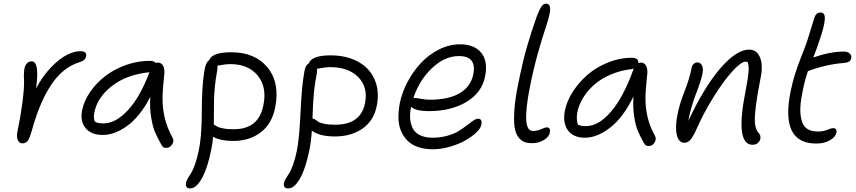

<svg xmlns="http://www.w3.org/2000/svg" viewBox="-20 -780 4731 1061"><path d="M102.1 12.2Q86.9 12.2 78.9 -5.4Q70.8 -22.9 75.2 -46.9Q93.3 -133.3 104 -214.8Q114.7 -296.4 112.8 -339.8Q110.4 -374.5 115.2 -401.9Q119.1 -419.9 129.4 -430.4Q139.6 -440.9 154.8 -440.9Q200.2 -440.9 179.2 -291Q214.8 -358.9 261.5 -407.2Q308.1 -455.6 348.9 -476.3Q389.6 -497.1 422.9 -497.1Q443.8 -497.1 451.2 -489.5Q458.5 -481.9 456.1 -469.2Q451.2 -445.3 420.9 -437Q328.1 -408.2 264.4 -313.7Q200.7 -219.2 157.2 -63Q145 -18.6 134 -3.2Q123 12.2 102.1 12.2Z M547.9 -34.2Q482.9 -34.2 452.4 -72.8Q421.9 -111.3 433.6 -169.9Q443.8 -222.2 478 -271.7Q512.2 -321.3 561.5 -359.4Q610.8 -397.5 675.8 -420.7Q740.7 -443.8 807.6 -443.8Q830.6 -443.8 840.8 -432.1Q846.7 -434.1 852.5 -434.1Q872.1 -434.1 881.6 -416Q891.1 -397.9 887.7 -368.2Q878.4 -287.6 878.2 -234.6Q877.9 -181.6 890.6 -127.9Q903.3 -74.2 932.6 -21Q943.8 -2.4 931.9 17.3Q919.9 37.1 897.5 37.1Q886.2 37.1 880.9 32.5Q875.5 27.8 869.6 16.1Q847.7 -23.9 835.9 -51.5Q824.2 -79.1 815.4 -130.6Q806.6 -182.1 810.5 -245.1Q782.7 -189.9 748.8 -148.2Q714.8 -106.4 680.4 -82.3Q646 -58.1 612.8 -46.1Q579.6 -34.2 547.9 -34.2ZM501.5 -159.2Q495.6 -129.9 503.4 -108.9Q517.1 -98.1 550.8 -98.1Q619.6 -98.1 687.3 -171.4Q754.9 -244.6 805.7 -380.9Q679.2 -367.7 598.6 -304.9Q518.1 -242.2 501.5 -159.2Z M1268.6 -1Q1199.7 -1 1157.7 -23.9Q1154.8 9.8 1147.5 45.9Q1127 148.9 1095.7 205.1Q1064.5 261.2 1030.8 261.2Q1002 261.2 1008.3 228Q1010.3 217.8 1018.6 204.1Q1026.9 190.4 1036.4 175.8Q1045.9 161.1 1057.9 127.7Q1069.8 94.2 1078.6 49.8Q1088.4 2.4 1092 -59.3Q1095.7 -121.1 1095.2 -171.9Q1094.7 -222.7 1098.6 -287.4Q1102.5 -352.1 1112.3 -403.8Q1119.6 -438 1136.7 -448.2Q1152.3 -491.2 1258.3 -491.2Q1390.1 -491.2 1459 -406.2Q1527.8 -321.3 1500.5 -186Q1482.9 -95.7 1420.4 -48.3Q1357.9 -1 1268.6 -1ZM1178.7 -380.9Q1171.4 -343.3 1167.5 -301.5Q1163.6 -259.8 1162.8 -232.7Q1162.1 -205.6 1162.1 -158.7Q1162.1 -111.8 1161.6 -91.8L1168 -87.9Q1173.8 -84 1176.3 -82.8Q1178.7 -81.5 1186 -78.1Q1193.4 -74.7 1200.4 -73.2Q1207.5 -71.8 1218.3 -69.6Q1229 -67.4 1242.7 -66.7Q1256.3 -65.9 1272.5 -65.9Q1410.6 -65.9 1435.5 -199.2Q1456.1 -299.3 1404.1 -362.5Q1352.1 -425.8 1252.4 -425.8Q1226.6 -425.8 1181.6 -417Q1183.1 -401.4 1178.7 -380.9Z M1830.1 -25.9Q1747.1 -25.9 1703.1 -58.1Q1700.2 -5.4 1690.4 45.9Q1669.9 148.9 1638.4 205.1Q1606.9 261.2 1573.2 261.2Q1543.5 261.2 1549.3 231Q1551.3 220.7 1559.8 206.5Q1568.4 192.4 1578.1 177.2Q1587.9 162.1 1600.1 128.2Q1612.3 94.2 1621.1 49.8Q1634.3 -16.6 1641.1 -165Q1647.9 -313.5 1663.1 -390.1Q1668.9 -421.4 1687 -430.2Q1692.4 -449.7 1721.9 -461.9Q1751.5 -474.1 1806.2 -474.1Q1895 -474.1 1959 -439Q2022.9 -403.8 2050.5 -339.8Q2078.1 -275.9 2062 -194.8Q2045.4 -112.3 1982.9 -69.1Q1920.4 -25.9 1830.1 -25.9ZM1729 -363.8Q1725.1 -345.7 1722.2 -327.9Q1719.2 -310.1 1717.3 -290.3Q1715.3 -270.5 1713.9 -257.6Q1712.4 -244.6 1711.2 -221.9Q1710 -199.2 1709.5 -190.9Q1709 -182.6 1708 -156.2Q1707 -129.9 1707 -125Q1713.9 -124.5 1721.9 -119.1Q1730 -113.8 1738.5 -107.4Q1747.1 -101.1 1771.5 -95.9Q1795.9 -90.8 1832 -90.8Q1973.6 -90.8 1997.1 -210Q2014.6 -297.9 1960 -353.5Q1905.3 -409.2 1803.2 -409.2Q1781.2 -409.2 1731.4 -399.9Q1733.4 -382.3 1729 -363.8Z M2371.6 44.9Q2325.7 44.9 2290 32.5Q2254.4 20 2231.7 -2.7Q2209 -25.4 2195.8 -57.1Q2182.6 -88.9 2181.9 -126.7Q2181.2 -164.6 2189 -208Q2200.7 -267.6 2231.2 -325.7Q2261.7 -383.8 2304.7 -430.4Q2347.7 -477.1 2405 -506.1Q2462.4 -535.2 2522 -535.2Q2601.1 -535.2 2639.4 -488.3Q2677.7 -441.4 2660.6 -357.9Q2643.1 -268.1 2558.1 -217Q2473.1 -166 2350.6 -166Q2275.9 -166 2252 -189.9Q2243.7 -154.8 2246.6 -123.5Q2249.5 -92.3 2261.7 -69.1Q2273.9 -45.9 2301.8 -32.5Q2329.6 -19 2370.6 -19Q2414.1 -19 2451.9 -29.8Q2489.7 -40.5 2514.6 -55.9Q2539.6 -71.3 2559.3 -86.9Q2579.1 -102.5 2595 -113.3Q2610.8 -124 2621.6 -124Q2647 -124 2639.6 -88.9Q2635.3 -69.3 2610.4 -46.1Q2585.4 -22.9 2549.1 -2.7Q2512.7 17.6 2464.6 31.2Q2416.5 44.9 2371.6 44.9ZM2272 -238.8Q2278.8 -238.8 2305.7 -233.9Q2332.5 -229 2356 -229Q2460 -229 2521 -265.4Q2582 -301.8 2595.7 -370.1Q2615.2 -470.2 2515.6 -470.2Q2437 -470.2 2366.7 -403.1Q2296.4 -335.9 2264.6 -238.8Z M2922.9 11.2Q2897 11.2 2878.7 4.9Q2860.4 -1.5 2844.7 -22Q2829.1 -42.5 2823.7 -77.6Q2818.4 -112.8 2822.5 -173.3Q2826.7 -233.9 2843.8 -316.9Q2867.7 -436.5 2890.9 -517.8Q2914.1 -599.1 2946.8 -690.9Q2961.9 -729.5 2972.9 -744.6Q2983.9 -759.8 2997.6 -759.8Q3028.8 -759.8 3016.6 -701.2Q3011.7 -675.3 2994.6 -624.8Q2977.5 -574.2 2953.4 -489.3Q2929.2 -404.3 2907.7 -296.9Q2860.4 -56.2 2923.8 -56.2Q2948.7 -56.2 2970.7 -66.2Q2992.7 -76.2 3001 -76.2Q3023.4 -76.2 3018.6 -46.9Q3014.2 -23.9 2985.4 -6.3Q2956.5 11.2 2922.9 11.2Z M3212.4 -19Q3147.5 -19 3117.9 -60.5Q3088.4 -102.1 3101.6 -168Q3112.3 -222.2 3146.5 -274.9Q3180.7 -327.6 3229.2 -368.9Q3277.8 -410.2 3341.8 -435.5Q3405.8 -460.9 3470.7 -460.9Q3489.7 -460.9 3499.8 -452.9Q3509.8 -444.8 3506.8 -431.2Q3514.2 -434.1 3521.5 -434.1Q3541 -434.1 3550.5 -416Q3560.1 -397.9 3556.6 -368.2Q3547.4 -289.1 3546.9 -237.8Q3546.4 -186.5 3558.3 -134.3Q3570.3 -82 3598.6 -30.8Q3609.4 -12.7 3597.4 7.1Q3585.4 26.9 3564.5 26.9Q3553.2 26.9 3547.4 22Q3541.5 17.1 3535.6 5.9Q3515.1 -31.2 3503.7 -59.1Q3492.2 -86.9 3484.4 -136.5Q3476.6 -186 3480.5 -247.1Q3424.8 -131.3 3352.5 -75.2Q3280.3 -19 3212.4 -19ZM3170.4 -160.2Q3163.6 -124 3172.9 -91.8Q3187.5 -83 3217.8 -83Q3288.6 -83 3357.4 -164.1Q3426.3 -245.1 3480.5 -397Q3481 -397.5 3481.4 -398.9Q3481.9 -400.4 3482.4 -400.9Q3474.6 -398.9 3469.7 -397.9Q3409.2 -391.1 3356.4 -368.7Q3303.7 -346.2 3266.1 -314Q3228.5 -281.7 3203.9 -242.2Q3179.2 -202.6 3170.4 -160.2Z M4138.7 20Q4041 20 4099.6 -274.9Q4114.3 -350.1 4116.7 -385.5Q4119.1 -420.9 4110.4 -438Q4107.4 -439 4099.6 -439Q4075.7 -439 4028.6 -387.7Q3981.4 -336.4 3926.3 -249Q3871.1 -161.6 3829.6 -67.9Q3810.5 -25.4 3795.9 -8.3Q3781.2 8.8 3762.7 8.8Q3729.5 8.8 3719.7 -36.1Q3710 -81.1 3724.6 -150.9Q3735.8 -207.5 3762.5 -274.4Q3789.1 -341.3 3801.8 -404.8Q3804.2 -418 3813 -426.5Q3821.8 -435.1 3834.5 -435.1Q3849.6 -435.1 3858.9 -418.7Q3868.2 -402.3 3861.3 -369.1Q3854.5 -335.4 3825.2 -259Q3795.9 -182.6 3783.7 -111.8Q3870.6 -297.9 3960.2 -401.9Q4049.8 -505.9 4119.6 -505.9Q4162.1 -505.9 4179.7 -462.9Q4197.3 -419.9 4183.6 -352.1Q4170.4 -283.2 4163.6 -240.5Q4156.7 -197.8 4152.8 -154.1Q4148.9 -110.4 4154.3 -84Q4159.7 -57.6 4173.3 -43.9Q4185.1 -32.2 4181.6 -13.2Q4179.2 0 4168 10Q4156.7 20 4138.7 20Z M4490.2 13.2Q4290.5 13.2 4349.1 -275.9Q4359.4 -327.1 4374.5 -374Q4389.6 -420.9 4410.2 -472.7Q4430.7 -524.4 4439 -548.8Q4450.2 -584 4463.1 -626.7Q4476.1 -669.4 4481 -684.1Q4489.7 -710.9 4515.1 -710.9Q4527.8 -710.9 4533.4 -701.4Q4539.1 -691.9 4537.8 -672.6Q4536.6 -653.3 4529.8 -626.5Q4522.9 -599.6 4510.3 -562Q4494.6 -514.2 4474.1 -461.9L4476.1 -462.9Q4568.4 -495.1 4644 -495.1Q4663.6 -495.1 4675.3 -484.6Q4687 -474.1 4684.1 -460Q4681.2 -445.8 4671.9 -439.7Q4662.6 -433.6 4643.1 -432.1Q4543.5 -424.3 4445.8 -387.2H4444.8Q4429.2 -344.2 4416 -278.8Q4397.9 -195.3 4403.8 -145.3Q4409.7 -95.2 4432.9 -74.2Q4456.1 -53.2 4500 -53.2Q4528.3 -53.2 4551.3 -62.5Q4574.2 -71.8 4584 -71.8Q4606.9 -71.8 4602.1 -46.9Q4597.2 -22.9 4566.4 -4.9Q4535.6 13.2 4490.2 13.2Z"/></svg>

Font: Shantell Sans Irregular
Style: Italic
Weight: 300
Italic angle: -11.31°
Designer: Stephen Nixon, Anya Danilova, Shantell Martin
Foundry: Arrow Type
Version: Version 1.006;[9816181b4]